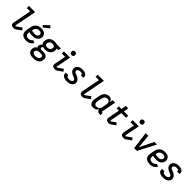

<svg xmlns="http://www.w3.org/2000/svg" viewBox="584 -2996 5433 5433"><g transform="rotate(45 3300.0 -279.5)"><path d="M290 12Q265 12 242 6Q219 0 203 -16Q187 -32 182.5 -56Q178 -80 183 -105L290 -655H157L158 -740H405L278 -89Q277 -82 280 -75.5Q283 -69 291 -69Q295 -69 300 -69.5Q305 -70 309 -73L461 -181L514 -115L362 -7Q346 4 327 8Q308 12 290 12Z M793 12Q760 12 728.5 6.5Q697 1 670 -13Q643 -27 623.5 -50.5Q604 -74 594.5 -103Q585 -132 585.5 -164.5Q586 -197 593 -230L616 -350Q621 -376 631 -402.5Q641 -429 658 -452Q675 -475 698 -493.5Q721 -512 747.5 -523Q774 -534 801 -538Q828 -542 854 -542Q882 -542 909 -538Q936 -534 959.5 -524Q983 -514 1002 -497Q1021 -480 1032 -457.5Q1043 -435 1047 -408Q1051 -381 1046 -354Q1041 -332 1030.5 -311.5Q1020 -291 1004 -273.5Q988 -256 968 -243Q948 -230 926.5 -222.5Q905 -215 883 -212.5Q861 -210 839 -210Q820 -210 801 -211Q782 -212 763.5 -213.5Q745 -215 726 -216.5Q707 -218 689 -223L687 -214Q684 -195 683.5 -177Q683 -159 687 -142.5Q691 -126 701 -112Q711 -98 725 -89Q739 -80 757 -76.5Q775 -73 793 -73Q812 -73 831 -76.5Q850 -80 868.5 -89Q887 -98 902.5 -111.5Q918 -125 929 -142L1009 -104Q992 -77 967.5 -54Q943 -31 914 -15.5Q885 0 854 6Q823 12 793 12ZM843 -291Q860 -291 877.5 -295.5Q895 -300 910 -310Q925 -320 936 -335.5Q947 -351 950 -368Q954 -388 947.5 -406.5Q941 -425 927 -436.5Q913 -448 894 -452.5Q875 -457 855 -457Q839 -457 821.5 -454Q804 -451 788.5 -443.5Q773 -436 759 -424Q745 -412 735 -397Q725 -382 719.5 -366Q714 -350 711 -334L706 -310Q722 -304 739 -302Q756 -300 774 -298.5Q792 -297 809 -294Q826 -291 843 -291Z M865 -585 814 -635 972 -781 1033 -719Z M1285 222Q1256 222 1227.5 218.5Q1199 215 1173.5 205.5Q1148 196 1126.5 179Q1105 162 1092.5 139Q1080 116 1077.5 87.5Q1075 59 1081 30Q1084 14 1089.5 -1.5Q1095 -17 1105.5 -31Q1116 -45 1129 -56Q1142 -67 1157 -76Q1147 -91 1143.5 -110Q1140 -129 1144 -149Q1149 -174 1165 -197.5Q1181 -221 1203 -238Q1191 -251 1182.5 -268Q1174 -285 1170 -303.5Q1166 -322 1167 -342.5Q1168 -363 1172 -383Q1177 -406 1186.5 -429Q1196 -452 1212.5 -471.5Q1229 -491 1251 -505Q1273 -519 1296.5 -527.5Q1320 -536 1344 -539Q1368 -542 1391 -542Q1414 -542 1436 -539.5Q1458 -537 1479 -530H1647L1630 -445L1568 -448Q1576 -425 1576.5 -399.5Q1577 -374 1571 -348Q1567 -324 1557.5 -301Q1548 -278 1531 -258.5Q1514 -239 1492.5 -225Q1471 -211 1447.5 -203Q1424 -195 1399.5 -191.5Q1375 -188 1352 -188Q1330 -188 1309 -190.5Q1288 -193 1269 -199Q1256 -193 1247 -182Q1238 -171 1236 -159Q1234 -148 1238 -137.5Q1242 -127 1250 -121Q1258 -115 1268.5 -112.5Q1279 -110 1291 -109H1359Q1384 -109 1409 -106Q1434 -103 1455 -93Q1476 -83 1493.5 -67.5Q1511 -52 1520 -30.5Q1529 -9 1530 16Q1531 41 1526 66Q1521 91 1509.5 115Q1498 139 1478 158Q1458 177 1434 189.5Q1410 202 1385 209.5Q1360 217 1334.5 219.5Q1309 222 1285 222ZM1353 -274Q1373 -274 1393.5 -278.5Q1414 -283 1432 -294.5Q1450 -306 1461.5 -325Q1473 -344 1476 -363Q1480 -381 1478 -397.5Q1476 -414 1466.5 -427Q1457 -440 1442.5 -447Q1428 -454 1411 -456L1390 -457Q1371 -457 1350.5 -452.5Q1330 -448 1311.5 -436Q1293 -424 1282 -405.5Q1271 -387 1267 -367Q1263 -347 1266.5 -328Q1270 -309 1283 -296.5Q1296 -284 1314.5 -279Q1333 -274 1353 -274ZM1284 137Q1299 137 1314 135.5Q1329 134 1343.5 130Q1358 126 1373 119.5Q1388 113 1400.5 103Q1413 93 1420.5 79Q1428 65 1431 50Q1434 34 1430.5 18.5Q1427 3 1416.5 -6.5Q1406 -16 1390.5 -20Q1375 -24 1359 -24H1284Q1273 -24 1262 -22.5Q1251 -21 1240 -17.5Q1229 -14 1217.5 -8.5Q1206 -3 1197.5 5Q1189 13 1183.5 23.5Q1178 34 1176 45Q1172 67 1179.5 87Q1187 107 1203.5 118Q1220 129 1241 133Q1262 137 1284 137Z M1940 12Q1915 12 1892 6Q1869 0 1853 -16Q1837 -32 1832.5 -56Q1828 -80 1833 -105L1899 -445H1766L1767 -530H2014L1928 -89Q1927 -82 1930 -75.5Q1933 -69 1941 -69Q1945 -69 1950 -69.5Q1955 -70 1959 -73L2111 -181L2164 -115L2012 -7Q1996 4 1977 8Q1958 12 1940 12ZM1994 -608Q1977 -608 1961 -614.5Q1945 -621 1935.5 -634Q1926 -647 1923 -664.5Q1920 -682 1924 -700Q1926 -711 1932.5 -722Q1939 -733 1949 -740Q1959 -747 1970.5 -749.5Q1982 -752 1994 -752Q2011 -752 2027 -745.5Q2043 -739 2052.5 -726Q2062 -713 2065 -695.5Q2068 -678 2064 -660Q2062 -649 2055.5 -638Q2049 -627 2039 -620Q2029 -613 2017.5 -610.5Q2006 -608 1994 -608Z M2422 12Q2397 12 2373 9.5Q2349 7 2326.5 0.5Q2304 -6 2284 -17.5Q2264 -29 2250.5 -47Q2237 -65 2232.5 -88.5Q2228 -112 2232 -136L2234 -143H2331L2330 -140Q2327 -123 2335 -108.5Q2343 -94 2357 -86Q2371 -78 2388 -75.5Q2405 -73 2422 -73Q2440 -73 2457.5 -75Q2475 -77 2492 -83.5Q2509 -90 2524 -103.5Q2539 -117 2542 -134Q2545 -152 2537 -167Q2529 -182 2515.5 -192Q2502 -202 2486 -208Q2470 -214 2454 -219.5Q2438 -225 2422.5 -232Q2407 -239 2392.5 -247Q2378 -255 2364.5 -265Q2351 -275 2340 -287Q2329 -299 2320 -313Q2311 -327 2306 -343Q2301 -359 2300 -377Q2299 -395 2302 -413Q2306 -433 2317 -453Q2328 -473 2344 -488.5Q2360 -504 2380 -514.5Q2400 -525 2420.5 -531.5Q2441 -538 2462 -540Q2483 -542 2504 -542Q2528 -542 2551 -539.5Q2574 -537 2595.5 -530.5Q2617 -524 2635.5 -512Q2654 -500 2666.5 -482.5Q2679 -465 2683 -442.5Q2687 -420 2683 -397L2682 -390H2585V-393Q2588 -409 2582 -422.5Q2576 -436 2563.5 -444Q2551 -452 2536 -454.5Q2521 -457 2505 -457Q2489 -457 2472.5 -454.5Q2456 -452 2440.5 -445.5Q2425 -439 2412.5 -426Q2400 -413 2397 -397Q2393 -379 2401 -363.5Q2409 -348 2422.5 -338Q2436 -328 2452 -322Q2468 -316 2484 -310.5Q2500 -305 2516 -298.5Q2532 -292 2546 -283.5Q2560 -275 2573 -265Q2586 -255 2597.5 -243Q2609 -231 2617.5 -217Q2626 -203 2631.5 -187Q2637 -171 2638.5 -153.5Q2640 -136 2637 -118Q2632 -96 2620.5 -75.5Q2609 -55 2591 -39.5Q2573 -24 2552.5 -14Q2532 -4 2509.5 2Q2487 8 2465 10Q2443 12 2422 12Z M3040 12Q3015 12 2992 6Q2969 0 2953 -16Q2937 -32 2932.5 -56Q2928 -80 2933 -105L3040 -655H2907L2908 -740H3155L3028 -89Q3027 -82 3030 -75.5Q3033 -69 3041 -69Q3045 -69 3050 -69.5Q3055 -70 3059 -73L3211 -181L3264 -115L3112 -7Q3096 4 3077 8Q3058 12 3040 12Z M3465 12Q3437 12 3412 3.5Q3387 -5 3370 -24Q3353 -43 3344.5 -68Q3336 -93 3333.5 -119.5Q3331 -146 3334 -174Q3337 -202 3343 -230L3366 -350Q3371 -374 3378.5 -397.5Q3386 -421 3399 -443.5Q3412 -466 3431 -485Q3450 -504 3472.5 -517.5Q3495 -531 3519.5 -536.5Q3544 -542 3568 -542Q3593 -542 3616.5 -535Q3640 -528 3657.5 -512.5Q3675 -497 3685 -475.5Q3695 -454 3699 -430L3719 -530H3817L3734 -102Q3732 -96 3733 -90.5Q3734 -85 3737.5 -81Q3741 -77 3746 -75Q3751 -73 3757 -73H3774V12H3740Q3719 12 3698.5 7.5Q3678 3 3662.5 -9Q3647 -21 3639 -39.5Q3631 -58 3632 -80Q3619 -58 3600 -40Q3581 -22 3558.5 -10Q3536 2 3512 7Q3488 12 3465 12ZM3520 -73Q3542 -73 3565 -80Q3588 -87 3607 -102.5Q3626 -118 3636.5 -139.5Q3647 -161 3651 -183L3675 -303Q3678 -321 3679.5 -339Q3681 -357 3679.5 -374.5Q3678 -392 3671.5 -407.5Q3665 -423 3654 -434.5Q3643 -446 3626 -451.5Q3609 -457 3591 -457Q3568 -457 3544 -448Q3520 -439 3502.5 -420.5Q3485 -402 3475 -379.5Q3465 -357 3461 -334L3437 -214Q3434 -197 3433 -180Q3432 -163 3434 -147Q3436 -131 3442.5 -116.5Q3449 -102 3460.5 -92Q3472 -82 3487.5 -77.5Q3503 -73 3520 -73Z M4093 12Q4068 12 4045 6Q4022 0 4005.5 -16Q3989 -32 3985 -56Q3981 -80 3986 -105L4052 -445H3963V-530H4069L4097 -677H4195L4167 -530H4340L4339 -445H4150L4081 -89Q4080 -82 4083 -75.5Q4086 -69 4093 -69Q4098 -69 4102.5 -69.5Q4107 -70 4112 -73L4242 -165L4295 -99L4165 -7Q4149 4 4130 8Q4111 12 4093 12Z M4690 12Q4665 12 4642 6Q4619 0 4603 -16Q4587 -32 4582.5 -56Q4578 -80 4583 -105L4649 -445H4516L4517 -530H4764L4678 -89Q4677 -82 4680 -75.5Q4683 -69 4691 -69Q4695 -69 4700 -69.5Q4705 -70 4709 -73L4861 -181L4914 -115L4762 -7Q4746 4 4727 8Q4708 12 4690 12ZM4744 -608Q4727 -608 4711 -614.5Q4695 -621 4685.5 -634Q4676 -647 4673 -664.5Q4670 -682 4674 -700Q4676 -711 4682.5 -722Q4689 -733 4699 -740Q4709 -747 4720.5 -749.5Q4732 -752 4744 -752Q4761 -752 4777 -745.5Q4793 -739 4802.5 -726Q4812 -713 4815 -695.5Q4818 -678 4814 -660Q4812 -649 4805.5 -638Q4799 -627 4789 -620Q4779 -613 4767.5 -610.5Q4756 -608 4744 -608Z M5106 0 5037 -530H5142L5177 -177Q5179 -161 5180.5 -144.5Q5182 -128 5184 -112Q5192 -128 5199.5 -144.5Q5207 -161 5215 -177L5388 -530H5493L5218 0Z M5743 12Q5710 12 5678.5 6.5Q5647 1 5620 -13Q5593 -27 5573.5 -50.5Q5554 -74 5544.5 -103Q5535 -132 5535.5 -164.5Q5536 -197 5543 -230L5566 -350Q5571 -376 5581 -402.5Q5591 -429 5608 -452Q5625 -475 5648 -493.5Q5671 -512 5697.5 -523Q5724 -534 5751 -538Q5778 -542 5804 -542Q5832 -542 5859 -538Q5886 -534 5909.5 -524Q5933 -514 5952 -497Q5971 -480 5982 -457.5Q5993 -435 5997 -408Q6001 -381 5996 -354Q5991 -332 5980.5 -311.5Q5970 -291 5954 -273.5Q5938 -256 5918 -243Q5898 -230 5876.5 -222.5Q5855 -215 5833 -212.5Q5811 -210 5789 -210Q5770 -210 5751 -211Q5732 -212 5713.5 -213.5Q5695 -215 5676 -216.5Q5657 -218 5639 -223L5637 -214Q5634 -195 5633.5 -177Q5633 -159 5637 -142.5Q5641 -126 5651 -112Q5661 -98 5675 -89Q5689 -80 5707 -76.5Q5725 -73 5743 -73Q5762 -73 5781 -76.5Q5800 -80 5818.5 -89Q5837 -98 5852.5 -111.5Q5868 -125 5879 -142L5959 -104Q5942 -77 5917.5 -54Q5893 -31 5864 -15.5Q5835 0 5804 6Q5773 12 5743 12ZM5793 -291Q5810 -291 5827.5 -295.5Q5845 -300 5860 -310Q5875 -320 5886 -335.5Q5897 -351 5900 -368Q5904 -388 5897.5 -406.5Q5891 -425 5877 -436.5Q5863 -448 5844 -452.5Q5825 -457 5805 -457Q5789 -457 5771.5 -454Q5754 -451 5738.5 -443.5Q5723 -436 5709 -424Q5695 -412 5685 -397Q5675 -382 5669.5 -366Q5664 -350 5661 -334L5656 -310Q5672 -304 5689 -302Q5706 -300 5724 -298.5Q5742 -297 5759 -294Q5776 -291 5793 -291Z M6272 12Q6247 12 6223 9.5Q6199 7 6176.5 0.5Q6154 -6 6134 -17.5Q6114 -29 6100.5 -47Q6087 -65 6082.5 -88.5Q6078 -112 6082 -136L6084 -143H6181L6180 -140Q6177 -123 6185 -108.5Q6193 -94 6207 -86Q6221 -78 6238 -75.5Q6255 -73 6272 -73Q6290 -73 6307.5 -75Q6325 -77 6342 -83.5Q6359 -90 6374 -103.5Q6389 -117 6392 -134Q6395 -152 6387 -167Q6379 -182 6365.5 -192Q6352 -202 6336 -208Q6320 -214 6304 -219.5Q6288 -225 6272.5 -232Q6257 -239 6242.5 -247Q6228 -255 6214.5 -265Q6201 -275 6190 -287Q6179 -299 6170 -313Q6161 -327 6156 -343Q6151 -359 6150 -377Q6149 -395 6152 -413Q6156 -433 6167 -453Q6178 -473 6194 -488.5Q6210 -504 6230 -514.5Q6250 -525 6270.5 -531.5Q6291 -538 6312 -540Q6333 -542 6354 -542Q6378 -542 6401 -539.5Q6424 -537 6445.5 -530.5Q6467 -524 6485.5 -512Q6504 -500 6516.5 -482.5Q6529 -465 6533 -442.5Q6537 -420 6533 -397L6532 -390H6435V-393Q6438 -409 6432 -422.5Q6426 -436 6413.5 -444Q6401 -452 6386 -454.5Q6371 -457 6355 -457Q6339 -457 6322.5 -454.5Q6306 -452 6290.5 -445.5Q6275 -439 6262.5 -426Q6250 -413 6247 -397Q6243 -379 6251 -363.5Q6259 -348 6272.5 -338Q6286 -328 6302 -322Q6318 -316 6334 -310.5Q6350 -305 6366 -298.5Q6382 -292 6396 -283.5Q6410 -275 6423 -265Q6436 -255 6447.5 -243Q6459 -231 6467.5 -217Q6476 -203 6481.5 -187Q6487 -171 6488.5 -153.5Q6490 -136 6487 -118Q6482 -96 6470.5 -75.5Q6459 -55 6441 -39.5Q6423 -24 6402.5 -14Q6382 -4 6359.5 2Q6337 8 6315 10Q6293 12 6272 12Z"/></g></svg>

Font: Lode Dark Term
Style: Bold Italic
Weight: 700
Italic angle: -11°
Monospace: yes
Designer: Belleve Invis
Foundry: Belleve Invis
Version: Version 29.2.0